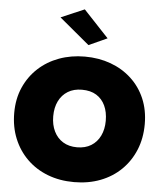

<svg xmlns="http://www.w3.org/2000/svg" viewBox="-65 -1056 970 1143"><g transform="rotate(5 420.0 -485.0)"><path d="M263 -350Q263 -402 282 -440.5Q301 -479 336 -500.5Q371 -522 420 -522Q472 -522 506.5 -500.5Q541 -479 559 -440.5Q577 -402 577 -350Q577 -299 558 -260Q539 -221 504 -199.5Q469 -178 420 -178Q371 -178 336 -199.5Q301 -221 282 -260Q263 -299 263 -350ZM30 -350Q30 -266 58.5 -196.5Q87 -127 139 -76Q191 -25 262.5 2.5Q334 30 420 30Q506 30 577.5 2.5Q649 -25 701 -76Q753 -127 781.5 -196.5Q810 -266 810 -350Q810 -434 781 -502Q752 -570 699 -619Q646 -668 575 -694Q504 -720 420 -720Q338 -720 267 -694Q196 -668 143 -619Q90 -570 60 -502Q30 -434 30 -350ZM255 -940 435 -790 545 -840 395 -1000Z"/></g></svg>

Font: Jost Black
Style: Regular
Weight: 900
Version: Version 3.710